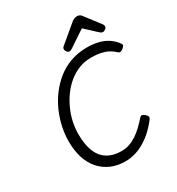

<svg xmlns="http://www.w3.org/2000/svg" viewBox="-263 -1317 1386 1500"><g transform="rotate(-30 430.5 -567.0)"><path d="M427 19Q355 19 298 -5.5Q241 -30 200 -76.5Q159 -123 138 -189Q117 -255 117 -337Q117 -398 130.5 -463Q144 -528 171.5 -591.5Q199 -655 240.5 -711Q282 -767 336 -810.5Q390 -854 458 -878.5Q526 -903 607 -903Q662 -903 708.5 -891.5Q755 -880 792 -855.5Q829 -831 856 -793Q864 -782 859.5 -773.5Q855 -765 842 -754Q828 -743 818 -741.5Q808 -740 795 -751Q773 -773 744.5 -788Q716 -803 679.5 -810.5Q643 -818 595 -818Q537 -818 486.5 -798.5Q436 -779 393 -744Q350 -709 316.5 -663.5Q283 -618 259 -565.5Q235 -513 223 -458Q211 -403 211 -349Q211 -279 225 -226Q239 -173 267.5 -137.5Q296 -102 339 -84Q382 -66 439 -66Q477 -66 510.5 -77.5Q544 -89 575 -109.5Q606 -130 636 -158.5Q666 -187 696 -221Q707 -233 718.5 -229Q730 -225 742 -214Q756 -201 757.5 -191.5Q759 -182 749 -168Q693 -97 636.5 -56Q580 -15 527 2Q474 19 427 19ZM474 -944Q463 -944 453.5 -956Q444 -968 444 -979Q444 -987 446.5 -992Q449 -997 454 -1001L608 -1130Q622 -1142 634.5 -1147.5Q647 -1153 663 -1153Q678 -1153 688 -1146Q698 -1139 705 -1128L806 -996Q811 -989 812 -984Q813 -979 813 -974Q813 -963 800 -953.5Q787 -944 778 -944Q768 -944 761.5 -949Q755 -954 747 -960L648 -1052L503 -955Q496 -951 489 -947.5Q482 -944 474 -944Z"/></g></svg>

Font: Playwrite DE SAS
Style: Regular
Weight: 400
Designer: Veronika Burian, José Scaglione
Foundry: TypeTogether
Version: Version 1.002